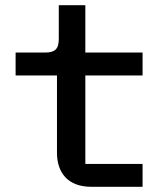

<svg xmlns="http://www.w3.org/2000/svg" viewBox="-20 -718 640 738"><path d="M528 0V-88H308V-428H528V-516H308V-698H206V-569C206 -529 191 -516 153 -516H40V-428H199V-131C199 -54 241 0 331 0Z"/></svg>

Font: IBM Plex Mono Medm
Style: Regular
Weight: 500
Monospace: yes
Designer: Mike Abbink, Paul van der Laan, Pieter van Rosmalen
Foundry: Bold Monday
Version: Version 2.004